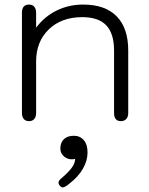

<svg xmlns="http://www.w3.org/2000/svg" viewBox="-20 -520 651 840"><path d="M76 -26V-464Q76 -500 107 -500Q122 -500 130 -490.5Q138 -481 138 -464V-399Q175 -448 228 -474Q281 -500 344 -500Q440 -500 490.5 -448.5Q541 -397 541 -299V-26Q541 -9 532.5 0.5Q524 10 509 10Q479 10 479 -26V-299Q479 -373 445 -409Q411 -445 340 -445Q249 -445 193.5 -391.5Q138 -338 138 -251V-26Q138 -9 130 0.5Q122 10 107 10Q92 10 84 0.5Q76 -9 76 -26ZM236 279Q236 270 251 258Q279 234 293.5 214.5Q308 195 309 175Q304 177 294 177Q274 177 259 163.5Q244 150 244 130Q244 104 259.5 89Q275 74 303 74Q330 74 346.5 93Q363 112 363 147Q363 183 342.5 218.5Q322 254 284 283Q264 300 254 300Q249 300 242 293Q236 286 236 279Z"/></svg>

Font: Kodchasan Light
Style: Regular
Weight: 300
Version: Version 1.000; ttfautohint (v1.6)